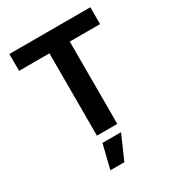

<svg xmlns="http://www.w3.org/2000/svg" viewBox="-223 -858 1113 1220"><g transform="rotate(-30 333.5 -247.5)"><path d="M36.6 -604V-727.5H630.9V-604H408.7V0H259.3V-604ZM223.1 233.4 266.6 57.6H402.8L325.7 233.4Z"/></g></svg>

Font: Inter
Style: Bold
Weight: 700
Designer: Rasmus Andersson
Foundry: rsms
Version: Version 4.001;git-9221beed3